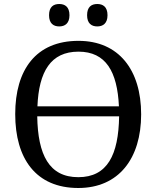

<svg xmlns="http://www.w3.org/2000/svg" viewBox="-20 -929 782 959"><path d="M276 -797C304 -797 327 -812 327 -853C327 -895 304 -909 276 -909C247 -909 225 -895 225 -853C225 -812 247 -797 276 -797ZM466 -797C494 -797 517 -812 517 -853C517 -895 494 -909 466 -909C437 -909 415 -895 415 -853C415 -812 437 -797 466 -797ZM371 10C573 10 685 -137 685 -358C685 -580 573 -725 372 -725C159 -725 56 -580 56 -359C56 -137 159 10 371 10ZM167 -398C174 -571 233 -671 372 -671C509 -671 566 -571 574 -398ZM371 -44C225 -44 169 -156 166 -348H575C572 -156 517 -44 371 -44Z"/></svg>

Font: Noto Serif Thai
Style: Regular
Weight: 400
Designer: Monotype Design Team
Foundry: Monotype Imaging Inc.
Version: Version 1.901